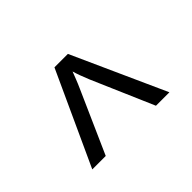

<svg xmlns="http://www.w3.org/2000/svg" viewBox="-78 -913 757 757"><g transform="rotate(-45 300.0 -535.0)"><path d="M85 -340H160L275 -599C287 -625 297 -653 303 -668C307 -653 317 -625 328 -599L440 -340H515L339 -730H264Z"/></g></svg>

Font: JetBrains Mono Light
Style: Regular
Weight: 336
Monospace: yes
Designer: Philipp Nurullin, Konstantin Bulenkov
Foundry: JetBrains
Version: Version 2.305